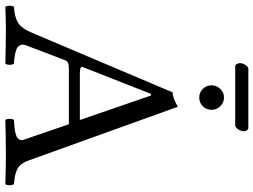

<svg xmlns="http://www.w3.org/2000/svg" viewBox="-138 -830 970 735"><g transform="rotate(90 347.5 -463.0)"><path d="M263.2 -283.2H439.9L346.2 -555.2H339.8L237.8 -295.9Q234.9 -288.6 240.7 -285.9Q246.6 -283.2 263.2 -283.2ZM210 -224.1 154.8 -79.1Q151.9 -71.8 151.4 -65.4Q150.9 -59.1 153.6 -54.7Q156.2 -50.3 159.4 -46.6Q162.6 -43 169.2 -40.5Q175.8 -38.1 181.2 -36.6Q186.5 -35.2 195.1 -33.9Q203.6 -32.7 209.2 -32Q214.8 -31.2 224.1 -30.8Q228.5 -26.4 228.5 -14.4Q228.5 -2.4 224.1 2Q149.9 0 96.2 0Q58.6 0 6.8 2Q2.4 -2.4 2.4 -14.4Q2.4 -26.4 6.8 -30.8Q45.4 -33.2 67.4 -46.4Q89.4 -59.6 106.9 -102.1L334 -638.2Q354.5 -638.2 389.2 -658.2L595.2 -85.9Q601.6 -68.8 610.4 -57.9Q619.1 -46.9 632.8 -41.5Q646.5 -36.1 656.2 -34.4Q666 -32.7 685.1 -30.8Q689.5 -26.4 689.5 -14.4Q689.5 -2.4 685.1 2Q614.7 0 570.8 0Q514.2 0 439.9 2Q435.5 -2.4 435.5 -14.4Q435.5 -26.4 439.9 -30.8Q450.7 -31.2 457.5 -32Q464.4 -32.7 473.4 -33.7Q482.4 -34.7 487.8 -36.1Q493.2 -37.6 499.3 -39.6Q505.4 -41.5 508.8 -44.4Q512.2 -47.4 514.4 -51.3Q516.6 -55.2 516.6 -60.3Q516.6 -65.4 514.2 -71.8L456.1 -241.2H245.1Q227.5 -241.2 220.7 -237.8Q213.9 -234.4 210 -224.1ZM459 -877.9H234.9Q229 -877.9 225.6 -883.8Q222.2 -889.6 222.2 -896Q222.2 -905.8 229.2 -917Q236.3 -928.2 244.1 -928.2H469.2Q475.6 -928.2 479.2 -922.6Q482.9 -917 482.9 -911.1Q482.9 -900.9 475.6 -889.4Q468.3 -877.9 459 -877.9ZM320.8 -753.9Q307.1 -767.6 307.1 -787.1Q307.1 -806.6 320.8 -820.8Q334.5 -835 354 -835Q373.5 -835 387.2 -820.8Q400.9 -806.6 400.9 -787.1Q400.9 -767.6 387.2 -753.9Q373.5 -740.2 354 -740.2Q334.5 -740.2 320.8 -753.9Z"/></g></svg>

Font: Common Serif
Style: Regular
Weight: 400
Designer: Philipp H. Poll, Khaled Hosny
Foundry: Stefan Peev, Context Ltd.
Version: Version 1.026